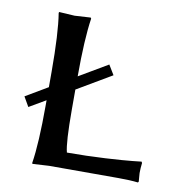

<svg xmlns="http://www.w3.org/2000/svg" viewBox="-60 -520 554 580"><g transform="rotate(10 216.5 -230.0)"><path d="M252.9 -333 271 -303.2 165 -240.7V-179.2Q165 -77.6 172.9 -48.8Q232.9 -48.8 289.6 -52Q346.2 -55.2 373 -58.1L399.9 -61L401.9 -57.1Q399.9 -41 399.9 -25.9Q399.9 -20 400.9 -12.5Q401.9 -4.9 401.9 0L399.9 2.9Q375.5 0 339.8 0H127L76.2 2.9L75.2 0Q85 -61 85 -179.2V-193.8L34.2 -164.1L17.1 -193.8L85 -233.9V-280.8Q85 -399.9 75.2 -460L76.2 -462.9Q78.1 -462.9 124 -460L172.9 -462.9L174.8 -460Q165 -395.5 165 -281.2Z"/></g></svg>

Font: Linux Biolinum Capitals O
Style: Small Caps
Weight: 400
Designer: Philipp H. Poll
Foundry: Philipp H. Poll
Version: Version 1.0.4